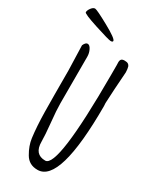

<svg xmlns="http://www.w3.org/2000/svg" viewBox="-255 -889 783 963"><g transform="rotate(30 136.5 -407.5)"><path d="M0 0ZM151.9 -734.9Q151.9 -728 139.9 -728Q127.9 -728 43.9 -755.1Q-40 -782.2 -40 -791Q-40 -802.2 -29.5 -816.2Q-19 -830.1 -8.3 -830.1Q2.4 -830.1 77.1 -789.1Q151.9 -748 151.9 -734.9ZM273.4 -445.8 274.4 -428.7Q274.4 15.1 145.5 15.1Q95.7 15.6 71.8 -25.4Q46.9 -67.4 41.5 -108.9Q33.2 -172.9 32 -255.6Q30.8 -338.4 30.8 -494.6L26.4 -637.7Q35.6 -658.7 47.6 -658.7Q59.6 -658.7 68.8 -640.4Q78.1 -622.1 78.1 -601.6V-329.6Q78.1 -293.9 85.2 -223.6Q92.3 -153.3 92.3 -117.7Q92.3 -44.4 155.8 -44.4Q227.1 -44.4 227.1 -582V-638.2L226.6 -654.8Q226.6 -666.5 231.9 -672.4Q237.3 -678.2 250.7 -678.2Q264.2 -678.2 271 -673.8Q277.3 -669.9 280.3 -662.1Q284.2 -649.9 284.7 -629.9L277.8 -529.3Z"/></g></svg>

Font: Amatic
Style: Bold
Weight: 700
Width: 3
Version: Version 2.000; ttfautohint (v0.92-dirty) -l 8 -r 50 -G 50 -x